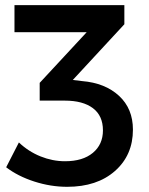

<svg xmlns="http://www.w3.org/2000/svg" viewBox="-20 -719 579 744"><path d="M3.9 -70.8 53.2 -167Q90.3 -131.8 137 -113Q183.6 -94.2 231.9 -94.2Q300.8 -94.2 339.8 -126.7Q378.9 -159.2 378.9 -213.9Q378.9 -270.5 340.1 -299.8Q301.3 -329.1 231 -329.1H133.8V-397.9L315.9 -594.2H36.1V-699.2H461.9V-625L262.2 -409.2L297.9 -404.8Q387.2 -397.5 441.2 -347.7Q495.1 -297.9 495.1 -216.8Q495.1 -117.7 425.5 -56.4Q356 4.9 240.2 4.9Q176.3 4.9 112.8 -15.6Q49.3 -36.1 3.9 -70.8Z"/></svg>

Font: Trueno
Style: Regular
Weight: 400
Designer: Julieta Ulanovsky
Foundry: Julieta Ulanovsky
Version: Version 3.001b | FøM Fix